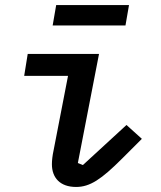

<svg xmlns="http://www.w3.org/2000/svg" viewBox="-20 -730 640 762"><path d="M282 12C337 12 382 -18 465 -101L543 -179L482 -234L309 -75L289 -83L373 -516H90L76 -429H250L193 -135C188 -112 186 -93 186 -78C186 -25 218 12 282 12ZM189 -629H478L492 -710H203Z"/></svg>

Font: IBM Mono Medium
Style: Italic
Weight: 500
Italic angle: -9°
Monospace: yes
Designer: Mike Abbink, Paul van der Laan, Pieter van Rosmalen
Foundry: Bold Monday
Version: Version 2.3